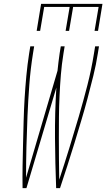

<svg xmlns="http://www.w3.org/2000/svg" viewBox="-20 -975 551 995"><path d="M97 0Q96 -58 97 -116Q98 -174 99.5 -232Q101 -290 102.5 -348Q104 -406 107.5 -464.5Q111 -523 116.5 -581.5Q122 -640 131 -698L137 -735H157L151 -698Q138 -617 132 -536.5Q126 -456 122.5 -375.5Q119 -295 117 -214.5Q115 -134 115 -54L278 -608Q280 -630 283 -653Q286 -676 289 -698L295 -735H315L309 -698Q300 -643 295.5 -588Q291 -533 288.5 -478.5Q286 -424 285.5 -369.5Q285 -315 285 -261Q285 -207 285.5 -152.5Q286 -98 287 -44Q314 -126 339 -207Q364 -288 388 -370Q412 -452 433 -534Q454 -616 467 -698L473 -735H493L487 -698Q478 -640 463.5 -581.5Q449 -523 433.5 -464.5Q418 -406 400.5 -348Q383 -290 365.5 -232Q348 -174 329 -116Q310 -58 291 0H271Q266 -129 265 -259.5Q264 -390 272 -521L117 0ZM170 -815 193 -955H511L488 -815H470L491 -939H359L338 -815H320L341 -939H209L188 -815Z"/></svg>

Font: Iosevka Thin
Style: Italic
Weight: 100
Italic angle: -9°
Monospace: yes
Designer: Belleve Invis
Foundry: Belleve Invis
Version: Version 32.5.0; ttfautohint (v1.8.4)